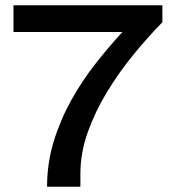

<svg xmlns="http://www.w3.org/2000/svg" viewBox="-20 -706 660 726"><path d="M158 0Q158 -90 183.5 -172.5Q209 -255 250.5 -329Q292 -403 342.5 -467Q393 -531 443 -585H31V-686H594V-622Q540 -567 485.5 -500.5Q431 -434 385.5 -359.5Q340 -285 312 -206.5Q284 -128 284 -49V0Z"/></svg>

Font: Archivo SemiExpanded Medium
Style: Regular
Weight: 500
Width: 6
Designer: Hector Gatti
Foundry: Omnibus-Type
Version: Version 2.001; ttfautohint (v1.8.3)